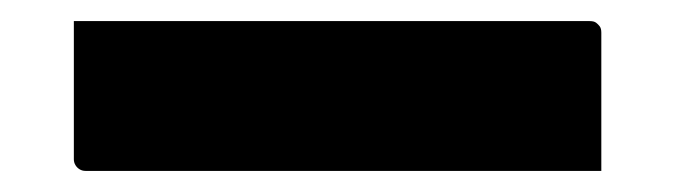

<svg xmlns="http://www.w3.org/2000/svg" viewBox="-20 30 640 182"><path d="M50 50H539Q543 50 545 51.5Q547 53 548.5 55Q550 57 550 61Q550 95 550 126Q550 157 550 192H61Q58 192 55.5 190.5Q53 189 51.5 186.5Q50 184 50 181Q50 146 50 115Q50 84 50 50Z"/></svg>

Font: Recursive Monospace ExtraBold
Style: Regular
Weight: 800
Version: Version 1.047